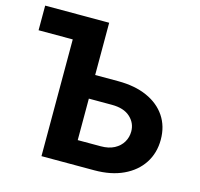

<svg xmlns="http://www.w3.org/2000/svg" viewBox="-105 -841 994 954"><g transform="rotate(15 392.0 -363.5)"><path d="M316.1 -727.3V-600.5H12.4V-727.3ZM286.6 -458.5H459.9Q546.2 -458.5 608.8 -430.6Q671.5 -402.7 705.6 -351.9Q739.7 -301.1 739.7 -232.2Q739.7 -163.7 705.6 -111.3Q671.5 -58.9 608.8 -29.5Q546.2 0 459.9 0H188.2V-727.3H341.6V-123.6H459.9Q501.1 -123.6 529.5 -138.7Q557.9 -153.8 572.6 -178.8Q587.4 -203.8 587.4 -233.7Q587.4 -277 554.5 -307Q521.7 -337 459.9 -337H286.6Z"/></g></svg>

Font: InterMG
Style: Bold
Weight: 700
Designer: Rasmus Andersson
Foundry: rsms
Version: Version 3.019;December 26, 2023;FontCreator 15.0.0.2955 64-b